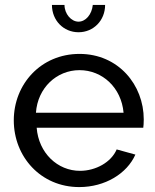

<svg xmlns="http://www.w3.org/2000/svg" viewBox="-20 -750 631 780"><path d="M357 -730C353 -691 328 -662 299 -662C269 -662 242 -694 242 -730H191C191 -667 238 -619 299 -619C360 -619 407 -667 407 -730ZM302 10C407 10 496 -45 530 -122L454 -143C432 -91 369 -56 305 -56C214 -56 137 -128 129 -231H562C563 -237 564 -251 564 -265C564 -405 461 -531 303 -531C146 -531 36 -408 36 -261C36 -114 145 10 302 10ZM126 -292C133 -393 210 -465 303 -465C396 -465 473 -394 482 -292Z"/></svg>

Font: FIGSv2-sans-serif Medium
Style: Regular
Weight: 500
Designer: Matt McInerney, Pablo Impallari, Rodrigo Fuenzalida,Mirko Velimirovic
Foundry: Matt McInerney, Pablo Impallari, Rodrigo Fuenzalida
Version: Version 4.021;hotconv 1.0.109;makeotfexe 2.5.65596